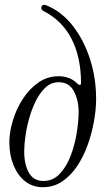

<svg xmlns="http://www.w3.org/2000/svg" viewBox="-20 -772 446 801"><path d="M159 9Q116 9 85 -15.5Q54 -40 36.5 -82.5Q19 -125 19 -178Q19 -221 33.5 -269Q48 -317 75 -359Q102 -401 140 -427.5Q178 -454 224 -454Q274 -454 305 -421Q310 -417 314 -418Q318 -419 318 -425Q318 -532 279 -609Q240 -686 160 -727Q152 -732 152 -738Q152 -746 157.5 -750Q163 -754 173 -750Q237 -724 283.5 -664.5Q330 -605 355.5 -525.5Q381 -446 381 -359Q381 -316 372 -265.5Q363 -215 345.5 -166.5Q328 -118 301.5 -78.5Q275 -39 239.5 -15Q204 9 159 9ZM161 -17Q201 -17 229 -46.5Q257 -76 274.5 -121.5Q292 -167 300 -216.5Q308 -266 308 -305Q308 -355 288 -392Q268 -429 225 -429Q194 -429 170.5 -407.5Q147 -386 130 -352Q113 -318 102 -279Q91 -240 86 -203.5Q81 -167 81 -141Q81 -86 100.5 -51.5Q120 -17 161 -17Z"/></svg>

Font: Instrument Serif
Style: Italic
Weight: 400
Italic angle: -13°
Designer: Rodrigo Fuenzalida
Foundry: fragTYPE
Version: Version 1.000; ttfautohint (v1.8.4.7-5d5b);gftools[0.9.27]